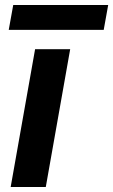

<svg xmlns="http://www.w3.org/2000/svg" viewBox="-20 -752 455 772"><path d="M22.9 0 121.1 -554.2H262.2L164.1 0ZM15.1 -631.8 33.2 -731.9H415L397 -631.8Z"/></svg>

Font: SVN-Poppins SemiBold
Style: Italic
Weight: 600
Italic angle: -10°
Designer: Ninad Kale (Devanagari), Jonny Pinhorn (Latin)
Foundry: Indian Type Foundry
Version: Version 3.002 2017